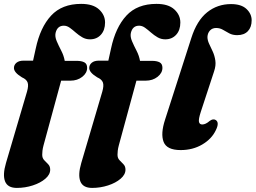

<svg xmlns="http://www.w3.org/2000/svg" viewBox="-32 -740 1284 964"><path d="M38 -398.5Q38 -414.5 50.8 -425Q63.5 -435.5 86.5 -435.5H134L147.5 -496.5Q170 -602.5 224.5 -661.5Q279 -720.5 375.5 -720.5Q435 -720.5 465.2 -692.8Q495.5 -665 495.5 -627Q495.5 -588.5 474.5 -565.5Q453.5 -542.5 420 -542.5Q398.5 -542.5 381 -552.8Q363.5 -563 348.2 -576.5Q333 -590 318.5 -600.5Q304 -611 288.5 -611Q255.5 -611 247 -574.5Q243 -556 252.8 -533.2Q262.5 -510.5 275.5 -485.5Q288.5 -460.5 293 -434.5H352.5Q377.5 -434.5 391.5 -427Q405.5 -419.5 405.5 -399.5Q405.5 -373.5 381 -354.2Q356.5 -335 321.5 -335H275L186.5 -10Q182.5 5 181.2 16.8Q180 28.5 180 37Q180 54 190 64.2Q200 74.5 210 84.8Q220 95 220 112Q220 136.5 195.5 157.5Q171 178.5 132.5 191Q94 203.5 52.5 203.5Q6.5 203.5 -6.5 170.8Q-19.5 138 -2 78.5L103.5 -279.5Q112.5 -310.5 106.5 -326.2Q100.5 -342 78.5 -351.5Q38 -376 38 -398.5ZM416 -398.5Q416 -414.5 428.8 -425Q441.5 -435.5 464.5 -435.5H512L525.5 -496.5Q548 -602.5 602.5 -661.5Q657 -720.5 753.5 -720.5Q813 -720.5 843.2 -692.8Q873.5 -665 873.5 -627Q873.5 -588.5 852.5 -565.5Q831.5 -542.5 798 -542.5Q776.5 -542.5 759 -552.8Q741.5 -563 726.2 -576.5Q711 -590 696.5 -600.5Q682 -611 666.5 -611Q633.5 -611 625 -574.5Q621 -556 630.8 -533.2Q640.5 -510.5 653.5 -485.5Q666.5 -460.5 671 -434.5H730.5Q755.5 -434.5 769.5 -427Q783.5 -419.5 783.5 -399.5Q783.5 -373.5 759 -354.2Q734.5 -335 699.5 -335H653L564.5 -10Q560.5 5 559.2 16.8Q558 28.5 558 37Q558 54 568 64.2Q578 74.5 588 84.8Q598 95 598 112Q598 136.5 573.5 157.5Q549 178.5 510.5 191Q472 203.5 430.5 203.5Q384.5 203.5 371.5 170.8Q358.5 138 376 78.5L481.5 -279.5Q490.5 -310.5 484.5 -326.2Q478.5 -342 456.5 -351.5Q416 -376 416 -398.5ZM1128 -719.5Q1179.5 -719.5 1205.5 -695Q1231.5 -670.5 1231.5 -638Q1231.5 -603.5 1212.5 -583.5Q1193.5 -563.5 1159 -563.5Q1136 -563.5 1119.2 -572.5Q1102.5 -581.5 1087.2 -590.5Q1072 -599.5 1053 -599.5Q1034 -599.5 1022.2 -586.8Q1010.5 -574 1009.5 -554.5Q1009.5 -538 1018 -520Q1026.5 -502 1036 -481.5Q1045.5 -461 1049.2 -436Q1053 -411 1042.5 -380.5L976.5 -179.5Q964 -141 967 -128Q970 -115 983.5 -115Q1000.5 -115 1021 -133Q1038 -145.5 1051 -137.5Q1071 -125 1051.5 -86Q1031 -42.5 983.5 -14.5Q936 13.5 875 13.5Q805.5 13.5 789.5 -27.5Q773.5 -68.5 797 -140L928.5 -549Q956.5 -637 1008 -678.2Q1059.5 -719.5 1128 -719.5Z"/></svg>

Font: Fraunces 9pt S050
Style: Bold Italic
Weight: 700
Italic angle: -16°
Version: Version 1.000; ttfautohint (v1.8.3)